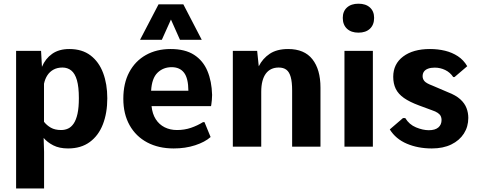

<svg xmlns="http://www.w3.org/2000/svg" viewBox="-20 -809 2635 1059"><path d="M68.8 230.5V-528.3H206.5L211.4 -440.4Q230 -485.4 267.6 -512Q305.2 -538.6 362.3 -538.6Q433.1 -538.6 479.5 -503.2Q525.9 -467.8 548.8 -406.5Q571.8 -345.2 571.8 -267.1Q571.8 -186 547.6 -123.5Q523.4 -61 475.1 -25.6Q426.8 9.8 355.5 9.8Q307.1 9.8 273.9 -7.3Q240.7 -24.4 220.7 -48.3L223.1 28.3V230.5ZM317.4 -91.8Q337.9 -91.8 355.5 -99.9Q373 -107.9 386.5 -127.7Q399.9 -147.5 407.5 -181.6Q415 -215.8 415 -267.6Q415 -329.6 404.3 -366.7Q393.6 -403.8 373 -420.2Q352.5 -436.5 324.7 -436.5Q296.4 -436.5 275.6 -425.3Q254.9 -414.1 241.7 -394.3Q228.5 -374.5 222.7 -347.2V-137.2Q237.8 -117.7 260.5 -104.7Q283.2 -91.8 317.4 -91.8Z M938 9.8Q854.5 9.8 792 -23.4Q729.5 -56.6 694.8 -118.4Q660.2 -180.2 660.2 -264.2Q660.2 -349.6 692.9 -410.9Q725.6 -472.2 784.4 -505.4Q843.3 -538.6 920.9 -538.6Q1001 -538.6 1050.5 -506.6Q1100.1 -474.6 1124 -417.7Q1147.9 -360.8 1149.9 -285.6Q1149.9 -270 1148.4 -256.6Q1147 -243.2 1145.8 -234.4Q1144.5 -225.6 1144 -223.6H815.9Q820.3 -180.7 839.1 -151.4Q857.9 -122.1 888.2 -106.9Q918.5 -91.8 956.1 -91.8Q997.6 -91.8 1033.2 -104Q1068.8 -116.2 1099.6 -135.3H1107.9L1141.6 -53.2Q1110.4 -25.4 1056.4 -7.8Q1002.4 9.8 938 9.8ZM813.5 -308.6H1019Q1018.6 -377.4 995.1 -408Q971.7 -438.5 926.8 -438.5Q880.4 -438.5 848.9 -408Q817.4 -377.4 813.5 -308.6ZM752.4 -589.4 854.5 -785.2H991.2L1092.8 -589.4H972.7L922.9 -701.2L872.6 -589.4Z M1264.2 0V-528.3H1398.4L1407.2 -443.4Q1428.7 -486.3 1468 -512.5Q1507.3 -538.6 1569.3 -538.6Q1658.7 -538.6 1703.1 -482.2Q1747.6 -425.8 1747.6 -325.7V0H1591.3V-310.1Q1591.3 -356.4 1583.5 -384.3Q1575.7 -412.1 1559.6 -424.3Q1543.5 -436.5 1517.1 -436.5Q1494.6 -436.5 1476.8 -428.2Q1459 -419.9 1446.5 -403.3Q1434.1 -386.7 1427.5 -361.6Q1420.9 -336.4 1420.9 -302.7V0Z M1879.9 0V-528.3H2036.6V0ZM1957 -628.9Q1917 -628.9 1893.8 -650.6Q1870.6 -672.4 1870.6 -710.4Q1870.6 -746.6 1893.8 -767.6Q1917 -788.6 1957 -788.6Q1997.6 -788.6 2020.5 -767.6Q2043.5 -746.6 2043.5 -710.4Q2043.5 -672.4 2020.5 -650.6Q1997.6 -628.9 1957 -628.9Z M2361.8 9.8Q2285.2 9.8 2223.9 -16.4Q2162.6 -42.5 2129.9 -95.2L2202.6 -157.7H2215.3Q2236.8 -122.1 2274.7 -106.4Q2312.5 -90.8 2345.2 -90.8Q2379.9 -90.8 2397.7 -106Q2415.5 -121.1 2415.5 -147.5Q2415.5 -158.7 2411.1 -168.2Q2406.7 -177.7 2395 -186Q2383.3 -194.3 2360.8 -201.7L2292 -227.1Q2239.3 -246.6 2208 -268.6Q2176.8 -290.5 2162.8 -319.1Q2148.9 -347.7 2148.9 -385.3Q2148.9 -456.1 2203.6 -497.3Q2258.3 -538.6 2351.6 -538.6Q2395.5 -538.6 2434.8 -529.1Q2474.1 -519.5 2505.6 -498.8Q2537.1 -478 2557.1 -443.8L2486.8 -383.8H2480Q2462.9 -409.7 2435.5 -422.9Q2408.2 -436 2377.9 -436Q2356.4 -436 2341.3 -430.4Q2326.2 -424.8 2318.6 -414.3Q2311 -403.8 2311 -388.7Q2311 -373.5 2321 -361.6Q2331.1 -349.6 2366.2 -336.4L2450.7 -300.3Q2494.1 -283.7 2518.6 -261.5Q2543 -239.3 2553 -213.1Q2563 -187 2563 -158.7Q2563 -110.4 2538.6 -72.3Q2514.2 -34.2 2469.2 -12.2Q2424.3 9.8 2361.8 9.8Z"/></svg>

Font: Comme
Style: Bold
Weight: 700
Version: Version 1.000;gftools[0.9.27]